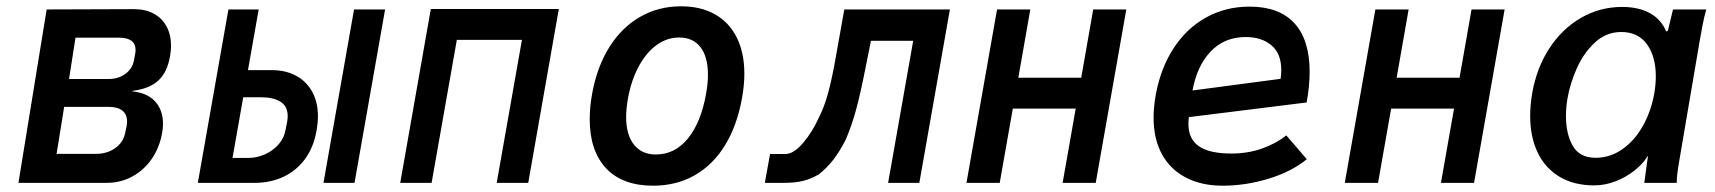

<svg xmlns="http://www.w3.org/2000/svg" viewBox="-20 -580 5440 609"><path d="M128 -550 405.5 -551Q441 -551 467.5 -536.8Q494 -522.5 508.2 -496.2Q522.5 -470 522.5 -435Q522.5 -419.5 519.5 -403Q511 -352 483.5 -325.8Q456 -299.5 405 -292.5L397.5 -290.5Q446.5 -286 471.8 -258.5Q497 -231 497 -187.5Q497 -173 494 -157Q486 -112.5 462 -77Q438 -41.5 400.8 -20.8Q363.5 0 318 0H38.5ZM377.5 -160.5 381.5 -179.5Q383 -188 383 -194.5Q383 -217.5 368 -229.2Q353 -241 325.5 -241H183.5L159.5 -92H284.5Q320.5 -92 346.2 -110.8Q372 -129.5 377.5 -160.5ZM405 -389 408.5 -408Q410 -415 410 -421Q410 -460.5 357.5 -460.5H219.5L199 -329.5H325.5Q355.5 -329.5 377.8 -345.8Q400 -362 405 -389Z M704.5 -550H800.5L766.5 -357.5H843Q885.5 -357.5 918.2 -340.2Q951 -323 969.8 -289.8Q988.5 -256.5 988.5 -210.5Q988.5 -192 984.5 -168Q975 -112.5 947 -75Q919 -37.5 878.2 -18.8Q837.5 0 788 0H607.5ZM886 -169.5 891 -195Q892.5 -204 892.5 -211.5Q892.5 -243 869.8 -257.2Q847 -271.5 808 -271.5H751.5L717.5 -79H767Q794 -79 819.8 -90.2Q845.5 -101.5 863.5 -122Q881.5 -142.5 886 -169.5ZM1103 -550H1201.5L1104.5 0H1006Z M1346.5 -551.5H1752.5L1655.5 0H1555.5L1635.5 -453.5H1429L1349 0H1249.5Z M1850.5 -202Q1850.5 -241.5 1858.5 -284.5Q1874 -369 1913.2 -431.2Q1952.5 -493.5 2010.8 -526.8Q2069 -560 2140 -560Q2203 -560 2248 -534.5Q2293 -509 2317 -460.8Q2341 -412.5 2341 -346Q2341 -310 2333.5 -268.5Q2318 -182 2280 -119.8Q2242 -57.5 2183.8 -24.2Q2125.5 9 2051.5 9Q1954 9 1902.2 -46.5Q1850.5 -102 1850.5 -202ZM2219.5 -282Q2225.5 -315 2225.5 -343Q2225.5 -399.5 2202 -430.2Q2178.5 -461 2134 -461Q2095.5 -461 2062.5 -437Q2029.5 -413 2005.8 -369Q1982 -325 1971.5 -266Q1966 -234 1966 -209.5Q1966 -152.5 1990.8 -121.2Q2015.5 -90 2060 -90Q2121 -90 2162.2 -141Q2203.5 -192 2219.5 -282Z M2422.5 -91.5H2471.5Q2497.5 -91.5 2527.8 -127.2Q2558 -163 2578 -208.5Q2595 -241.5 2607.2 -287Q2619.5 -332.5 2631.5 -401.5L2658 -550H2993L2896 0H2797L2876.5 -450.5H2742.5L2726.5 -370.5Q2709.5 -284 2695.5 -232.5Q2681.5 -181 2662.5 -137Q2643.5 -99.5 2622.8 -73Q2602 -46.5 2577.5 -27Q2551 -12 2526.5 -6Q2502 0 2465.5 0H2406Z M3142.5 -550H3248L3210 -333.5H3409.5L3447.5 -550H3552.5L3455.5 0H3350.5L3392 -235.5H3192.5L3151 0H3045.5Z M3639 -207.5Q3639 -239.5 3646 -280Q3661.5 -364 3702.5 -427Q3743.5 -490 3805.5 -524.5Q3867.5 -559 3943.5 -559Q4037.5 -559 4085.8 -506.2Q4134 -453.5 4134 -352.5Q4134 -307 4124.5 -255L3751 -208.5Q3749.5 -197.5 3749.5 -187Q3749.5 -139 3783 -116Q3816.5 -93 3886 -93Q3937.5 -93 3982 -108.5Q4026.5 -124 4060 -150.5L4125 -75Q4076 -35 4003.2 -13Q3930.5 9 3858 9Q3792 9 3742.5 -16.2Q3693 -41.5 3666 -90Q3639 -138.5 3639 -207.5ZM4044 -358Q4044 -410 4013 -436.2Q3982 -462.5 3931 -462.5Q3863.5 -462.5 3820 -416.5Q3776.5 -370.5 3762.5 -293L4042 -330Q4044 -343.5 4044 -358Z M4342.5 -550H4448L4410 -333.5H4609.5L4647.5 -550H4752.5L4655.5 0H4550.5L4592 -235.5H4392.5L4351 0H4245.5Z M4833.5 -212Q4833.5 -245.5 4839.5 -282Q4853.5 -364 4894.2 -426.5Q4935 -489 4995 -523.5Q5055 -558 5125 -558Q5178.5 -558 5214.2 -537.8Q5250 -517.5 5265 -480L5270.5 -483L5286.5 -550H5392Q5385.5 -527 5380.5 -501.2Q5375.5 -475.5 5371.5 -452L5306 -67.5Q5305.5 -63.5 5303.2 -50.5Q5301 -37.5 5299.8 -25.8Q5298.5 -14 5298.5 0H5195.5Q5195.5 -0.5 5204 -63L5207.5 -86.5L5203 -80Q5189.5 -59 5164 -38.8Q5138.5 -18.5 5105 -5.2Q5071.5 8 5036 8Q4973 8 4927.2 -19Q4881.5 -46 4857.5 -95.8Q4833.5 -145.5 4833.5 -212ZM5227.5 -285.5Q5232 -312.5 5232 -338Q5232 -401 5203.8 -439.8Q5175.5 -478.5 5122.5 -478.5Q5074.5 -478.5 5038.5 -444.8Q5002.5 -411 4981.2 -362.8Q4960 -314.5 4952 -268.5Q4947 -240 4947 -211.5Q4947 -155 4968.8 -117.2Q4990.5 -79.5 5041 -79.5Q5087 -79.5 5126 -106.8Q5165 -134 5191.2 -181Q5217.5 -228 5227.5 -285.5Z"/></svg>

Font: JuliaMono SemiBoldItalic
Style: Regular
Weight: 600
Italic angle: -9°
Monospace: yes
Designer: cormullion
Foundry: corm
Version: Version 0.049; ttfautohint (v1.8.4)